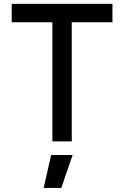

<svg xmlns="http://www.w3.org/2000/svg" viewBox="-20 -713 626 968"><path d="M244.1 0V-693.4H341.8V0ZM39.1 -600.6V-693.4H546.9V-600.6ZM200.2 234.4 237.8 68.4H346.2L289.1 234.4Z"/></svg>

Font: Cascadia Mono
Style: Regular
Weight: 400
Monospace: yes
Designer: Aaron Bell
Foundry: Saja Typeworks
Version: Version 2102.003